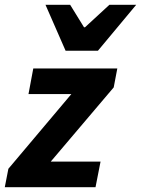

<svg xmlns="http://www.w3.org/2000/svg" viewBox="-30 -782 589 802"><path d="M-10 0 5 -77 268 -389H89L109 -496H460L445 -417L182 -107H390L369 0ZM244 -570 160 -762H263L321 -668H325L427 -762H539L379 -570Z"/></svg>

Font: Source Sans 3
Style: Bold Italic
Weight: 700
Italic angle: -11°
Designer: Paul D. Hunt
Foundry: Adobe
Version: Version 3.052;hotconv 1.1.0;makeotfexe 2.6.0